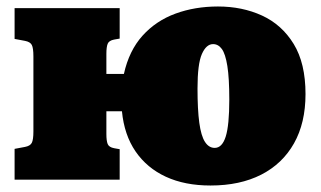

<svg xmlns="http://www.w3.org/2000/svg" viewBox="-20 -554 989 592"><path d="M629 18Q550 18 491.5 -9Q433 -36 398 -87Q363 -138 356 -211H308V-141Q308 -120 312 -110Q316 -100 332 -97L349 -94V0H25V-95L57 -101Q73 -104 78 -113.5Q83 -123 83 -149V-380Q83 -406 78 -415.5Q73 -425 57 -428L25 -434V-529H349V-435L332 -432Q316 -429 312 -419Q308 -409 308 -388V-326H362Q378 -398 419.5 -444Q461 -490 521 -512Q581 -534 652 -534Q727 -534 788 -506Q849 -478 885.5 -418.5Q922 -359 922 -264Q922 -175 886.5 -112Q851 -49 785.5 -15.5Q720 18 629 18ZM642 -98Q665 -98 676 -133Q687 -168 687 -247Q687 -313 681 -350.5Q675 -388 664 -403Q653 -418 637 -418Q616 -418 602.5 -387.5Q589 -357 589 -281Q589 -216 594.5 -175.5Q600 -135 612 -116.5Q624 -98 642 -98Z"/></svg>

Font: Literata Variable Black
Style: Regular
Weight: 900
Designer: Latin by Veronika Burian and Jose Scaglione. Greek by Irene Vlachou. Cyrillic by Vera Evstafieva.
Foundry: TypeTogether
Version: Version 3.021